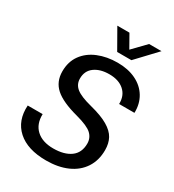

<svg xmlns="http://www.w3.org/2000/svg" viewBox="-221 -1060 1079 1193"><g transform="rotate(30 318.0 -463.5)"><path d="M30 -229H137Q135 -157 178.5 -117Q222 -77 300 -77Q378 -77 423.5 -110Q469 -143 469 -209Q469 -249 440 -276.5Q411 -304 325 -327Q211 -357 160.5 -402Q110 -447 110 -521Q110 -590 145.5 -639Q181 -688 243 -713.5Q305 -739 382 -739Q457 -739 513 -712Q569 -685 599 -635.5Q629 -586 627 -521H517Q519 -581 480 -616Q441 -651 373 -651Q308 -651 267.5 -621.5Q227 -592 227 -537Q227 -495 259.5 -469Q292 -443 371 -423Q454 -402 500.5 -374.5Q547 -347 566 -312Q585 -277 585 -229Q585 -155 549.5 -101Q514 -47 449.5 -18.5Q385 10 299 10Q165 10 94 -54Q23 -118 30 -229ZM264 -937H351L403 -845L492 -937H581L447 -795H345Z"/></g></svg>

Font: Mona Sans Medium
Style: Italic
Weight: 500
Italic angle: -11.7°
Designer: Deni Anggara
Foundry: GitHub
Version: Version 2.000